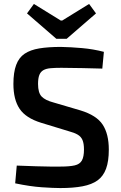

<svg xmlns="http://www.w3.org/2000/svg" viewBox="-20 -941 615 974"><path d="M289 -703Q340 -702 396.5 -697Q453 -692 507 -678L499 -593Q456 -594 399.5 -595.5Q343 -597 291 -597Q259 -597 236.5 -595Q214 -593 200 -585Q186 -577 179.5 -560.5Q173 -544 173 -515Q173 -470 191.5 -451Q210 -432 252 -421L388 -381Q470 -356 501 -308.5Q532 -261 532 -182Q532 -123 518 -85Q504 -47 475 -26Q446 -5 399 4Q352 13 286 13Q252 13 192.5 9Q133 5 57 -11L65 -101Q124 -99 164 -97.5Q204 -96 233 -96Q262 -96 287 -96Q333 -96 359 -102Q385 -108 395.5 -127Q406 -146 406 -182Q406 -213 398.5 -230.5Q391 -248 374 -258Q357 -268 330 -275L189 -318Q111 -342 79.5 -389Q48 -436 48 -515Q48 -574 62 -611.5Q76 -649 105 -668.5Q134 -688 179.5 -695.5Q225 -703 289 -703ZM432 -921 467 -873 318 -744H266L117 -873L152 -921L288 -837H296Z"/></svg>

Font: Exo 2 SemiBold
Style: Regular
Weight: 600
Designer: Natanael Gama
Foundry: Natanael Gama
Version: Version 2.010